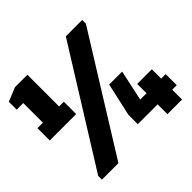

<svg xmlns="http://www.w3.org/2000/svg" viewBox="-188 -977 1177 1177"><g transform="rotate(-45 400.0 -389.0)"><path d="M194.8 -777.8V-502.9H235.8V-396H6.8V-502.9H54.2V-672.9H-2.9V-741.2L86.9 -777.8ZM630.9 -181.2V-262.2H757.8V-181.2H796.9V-85H757.8V0H630.9V-85H459V-167L506.8 -380.9H619.1L576.2 -181.2ZM669.9 -777.8V-746.1L206.1 0H63V-32.2L527.8 -777.8Z"/></g></svg>

Font: AlfaSlabOne-Regular
Style: Regular
Weight: 400
Designer: JM Sole
Foundry: JM Sole
Version: Version 1.001